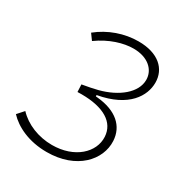

<svg xmlns="http://www.w3.org/2000/svg" viewBox="-166 -829 919 965"><g transform="rotate(30 293.0 -346.5)"><path d="M238.8 9.8C411.6 9.8 507.3 -98.1 501.5 -206.1C497.1 -288.6 436.5 -345.2 321.8 -355.5L313.5 -356.4V-363.8C484.9 -394.5 538.6 -489.7 538.6 -564.9C538.6 -645 477.5 -703.1 362.3 -703.1C280.8 -703.1 198.2 -674.3 132.8 -621.6L157.7 -587.4C227.5 -637.7 301.3 -659.2 358.4 -659.2C442.9 -659.2 491.7 -612.3 491.7 -554.2C491.7 -480 413.1 -417 309.1 -390.1C284.2 -383.8 255.4 -377.9 220.7 -372.1L222.7 -329.1C237.3 -329.6 243.7 -329.6 246.1 -329.6C375.5 -329.6 449.7 -283.7 454.1 -202.6C459 -114.3 375 -34.2 244.1 -34.2C165.5 -34.2 90.8 -64.5 43.5 -115.2L10.3 -78.1C55.2 -29.8 134.3 9.8 238.8 9.8Z"/></g></svg>

Font: Cascadia Code PL ExtraLight
Style: Italic
Weight: 200
Italic angle: -10°
Monospace: yes
Designer: Aaron Bell
Foundry: Saja Typeworks
Version: Version 2404.023